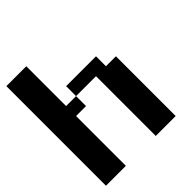

<svg xmlns="http://www.w3.org/2000/svg" viewBox="-176 -739 852 852"><g transform="rotate(-45 250.0 -312.5)"><path d="M0 -625H125V-375H187.5V-437.5H375V-375H437.5V0H312.5V-375H187.5V-312.5H125V0H0Z"/></g></svg>

Font: NeoDunggeunmo
Style: Regular
Weight: 400
Monospace: yes
Version: Version 1.600